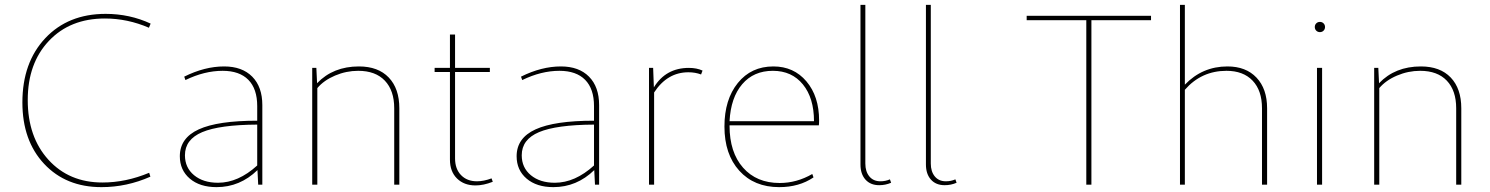

<svg xmlns="http://www.w3.org/2000/svg" viewBox="-20 -759 6123 789"><path d="M397 10Q251 10 161.5 -85.5Q72 -181 72 -338Q72 -502 166 -602Q260 -702 414 -702Q513 -702 599 -662L592 -645Q504 -683 411 -683Q268 -683 181 -591Q94 -499 94 -348Q94 -196 179 -102.5Q264 -9 401 -9Q497 -9 593 -49L598 -33Q501 10 397 10Z M870 10Q801 10 760 -25Q719 -60 719 -117Q719 -192 797 -227.5Q875 -263 1037 -263V-323Q1037 -394 1000.5 -431Q964 -468 895 -468Q820 -468 742 -430L737 -444Q821 -486 901 -486Q975 -486 1016.5 -444Q1058 -402 1058 -327V0H1041L1038 -60Q966 10 870 10ZM740 -121Q740 -70 777.5 -39Q815 -8 876 -8Q959 -8 1037 -79V-247Q882 -246 811 -216Q740 -186 740 -121Z M1263 0V-480H1280L1283 -417Q1349 -486 1455 -486Q1534 -486 1577.5 -440.5Q1621 -395 1621 -314V0H1600V-314Q1600 -387 1561.5 -427.5Q1523 -468 1452 -468Q1403 -468 1357 -448.5Q1311 -429 1284 -397V0Z M1934 3Q1887 3 1858 -25.5Q1829 -54 1829 -103V-463H1766V-480H1829V-617H1850V-480H1993V-463H1850V-108Q1850 -65 1874.5 -39.5Q1899 -14 1940 -14Q1968 -14 2000 -26L2005 -12Q1967 3 1934 3Z M2254 10Q2185 10 2144 -25Q2103 -60 2103 -117Q2103 -192 2181 -227.5Q2259 -263 2421 -263V-323Q2421 -394 2384.5 -431Q2348 -468 2279 -468Q2204 -468 2126 -430L2121 -444Q2205 -486 2285 -486Q2359 -486 2400.5 -444Q2442 -402 2442 -327V0H2425L2422 -60Q2350 10 2254 10ZM2124 -121Q2124 -70 2161.5 -39Q2199 -8 2260 -8Q2343 -8 2421 -79V-247Q2266 -246 2195 -216Q2124 -186 2124 -121Z M2647 0V-480H2664L2667 -400Q2716 -480 2811 -480Q2843 -480 2867 -469L2861 -453Q2837 -462 2809 -462Q2722 -462 2668 -379V-378V0Z M3182 10Q3079 10 3018 -57.5Q2957 -125 2957 -239Q2957 -350 3012 -418Q3067 -486 3158 -486Q3242 -486 3294 -424.5Q3346 -363 3346 -264Q3346 -251 3345 -244H2978V-242Q2978 -133 3033.5 -70Q3089 -7 3184 -7Q3254 -7 3318 -44L3323 -30Q3264 10 3182 10ZM3156 -468Q3077 -468 3030 -413Q2983 -358 2978 -261H3325Q3325 -356 3279.5 -412Q3234 -468 3156 -468Z M3593 2Q3557 2 3536.5 -21Q3516 -44 3516 -83V-739H3536V-87Q3536 -54 3552.5 -34Q3569 -14 3598 -14Q3619 -14 3637 -22L3642 -8Q3619 2 3593 2Z M3862 2Q3826 2 3805.5 -21Q3785 -44 3785 -83V-739H3805V-87Q3805 -54 3821.5 -34Q3838 -14 3867 -14Q3888 -14 3906 -22L3911 -8Q3888 2 3862 2Z M4444 0V-676H4199V-694H4710V-676H4465V0Z M4829 0V-739H4849V-411Q4921 -486 5024 -486Q5100 -486 5143.5 -440Q5187 -394 5187 -314V0H5166V-314Q5166 -387 5127.5 -427.5Q5089 -468 5020 -468Q4917 -468 4849 -390V0Z M5419 -633Q5413 -627 5404 -627Q5395 -627 5389 -633Q5383 -639 5383 -648Q5383 -657 5389 -663Q5395 -669 5404 -669Q5413 -669 5419 -663Q5425 -657 5425 -648Q5425 -639 5419 -633ZM5392 0V-480H5413V0Z M5627 0V-480H5644L5647 -417Q5713 -486 5819 -486Q5898 -486 5941.5 -440.5Q5985 -395 5985 -314V0H5964V-314Q5964 -387 5925.5 -427.5Q5887 -468 5816 -468Q5767 -468 5721 -448.5Q5675 -429 5648 -397V0Z"/></svg>

Font: Cantarell Thin
Style: Regular
Weight: 100
Designer: Dave Crossland, Nikolaus Waxweiler, Florian Fecher, Jacques Le Bailly, Eben Sorkin, Alexei Vanyashin, Alexios Zavras, Em
Version: Version 0.303